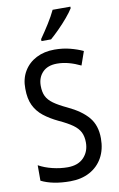

<svg xmlns="http://www.w3.org/2000/svg" viewBox="-102 -998 659 1064"><g transform="rotate(-10 227.0 -466.5)"><path d="M413 -195Q413 -133 387.5 -87Q362 -41 315 -15.5Q268 10 205 10Q106 10 42 -22V-109Q76 -90 119.5 -79.5Q163 -69 204 -69Q263 -69 295 -102.5Q327 -136 327 -187Q327 -221 315 -245Q303 -269 275 -289Q247 -309 199 -331Q151 -354 117.5 -380.5Q84 -407 66 -444.5Q48 -482 48 -538Q47 -594 72 -636Q97 -678 141.5 -701Q186 -724 244 -724Q291 -724 331.5 -713.5Q372 -703 404 -688L377 -611Q344 -627 311 -636Q278 -645 245 -645Q192 -645 163.5 -615.5Q135 -586 135 -540Q135 -504 146.5 -480.5Q158 -457 185 -437.5Q212 -418 259 -396Q336 -360 374.5 -314Q413 -268 413 -195ZM373 -934Q360 -913 336 -884.5Q312 -856 284.5 -828.5Q257 -801 236 -783H182V-794Q208 -831 232.5 -870Q257 -909 273 -943H373Z"/></g></svg>

Font: Noto Sans Bengali UI Condensed
Style: Regular
Weight: 400
Width: 3
Designer: Jelle Bosma - Monotype Design Team
Foundry: Monotype Imaging Inc.
Version: Version 2.003; ttfautohint (v1.8.4.7-5d5b)